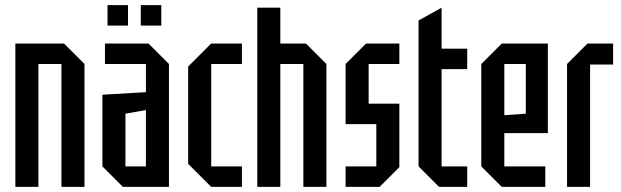

<svg xmlns="http://www.w3.org/2000/svg" viewBox="-20 -730 2425 750"><path d="M40 0V-560H230L310 -480V0H220V-480H130V0Z M380 -80V-360L550 -370V-480H390V-560H560L640 -480V0H460ZM470 -286V-80H550V-300ZM400 -630V-710H480V-630ZM530 -630V-710H610V-630Z M715 -90V-470L805 -560H925V-480H805V-80H925V0H805Z M985 0V-700H1075V-560H1175L1255 -480V0H1165V-480H1075V0Z M1330 0V-80H1450V-245H1330V-480L1410 -560H1540V-480H1420V-325H1540V-77L1463 0Z M1615 -650 1705 -700V-540H1805V-460H1705V-80H1805V0H1695L1615 -80Z M1860 -80V-480L1940 -560H2120V-210H1950V-80H2110V0H1940ZM1950 -280 2034 -286V-480H1950Z M2195 0V-480L2275 -560H2375V-478H2285V0Z"/></svg>

Font: Tektur Condensed
Style: Regular
Weight: 400
Width: 3
Designer: Adam Jagosz
Foundry: Adam Jagosz
Version: Version 1.005;gftools[0.9.30]